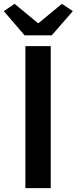

<svg xmlns="http://www.w3.org/2000/svg" viewBox="-38 -979 399 999"><path d="M94 0V-739H226V0ZM90 -795 -18 -921 38 -959 159 -859H163L284 -959L341 -921L231 -795Z"/></svg>

Font: Noto Sans TC SemiBold
Style: Regular
Weight: 600
Designer: Ryoko NISHIZUKA  (kana, bopomofo & ideographs); Paul D. Hunt (Latin, Greek & Cyrillic); Sandoll Communications , Soo-you
Foundry: Adobe
Version: Version 2.004-H2;hotconv 1.0.118;makeotfexe 2.5.65603